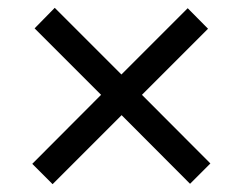

<svg xmlns="http://www.w3.org/2000/svg" viewBox="-20 -578 620 491"><path d="M114.5 -107 62.5 -159 238.5 -335.5 68.5 -505.5 120 -558 290.5 -387.5 460 -557 512 -504.5 343 -335.5 518 -160 466 -108 291 -283.5Z"/></svg>

Font: Verano Sans Medium
Style: Regular
Weight: 500
Designer: Lukasz Dziedzic with Adam Twardoch and Botio Nikoltchev
Foundry: tyPoland Lukasz Dziedzic
Version: Version 3.001;December 28, 2019;FontCreator 12.0.0.2547 64-b